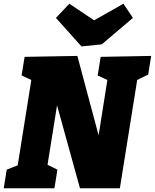

<svg xmlns="http://www.w3.org/2000/svg" viewBox="-32 -1010 831 1030"><path d="M508 -705 779 -710 763 -610 704 -581 611 0H397L274 -445L223 -126L276 -100L260 0H-12L4 -100L63 -123L136 -581L84 -605L100 -705L383 -710L497 -284L544 -581L492 -605ZM473 -901 630 -990 681 -914 514 -772 405 -761 268 -914 340 -990Z"/></svg>

Font: Bitter Pro Black
Style: Italic
Weight: 900
Italic angle: -9°
Designer: Sol Matas, and Bitter project Authors
Foundry: Sol Matas
Version: Version 1.010